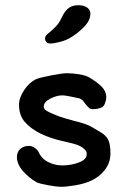

<svg xmlns="http://www.w3.org/2000/svg" viewBox="-20 -713 485 737"><path d="M327 -661Q327 -634 301.5 -608.5Q276 -583 248 -567Q233 -558 209.5 -552Q186 -546 174 -546Q153 -546 153 -566Q153 -572 157 -577Q161 -582 174 -592Q178 -596 186.5 -603.5Q195 -611 203 -621.5Q211 -632 219 -650Q231 -674 245.5 -683.5Q260 -693 281 -693Q302 -693 314.5 -684Q327 -675 327 -661ZM404 -125Q404 -89 383 -61.5Q362 -34 329 -19Q305 -8 270.5 -2Q236 4 216 4Q196 4 164.5 -2Q133 -8 121 -13Q90 -31 67.5 -57Q45 -83 45 -110Q45 -130 58 -141.5Q71 -153 92 -153Q102 -153 113 -145.5Q124 -138 128 -130Q139 -104 165 -91Q191 -78 218 -78Q253 -78 283 -89.5Q313 -101 313 -121Q313 -130 308.5 -135.5Q304 -141 296 -147Q282 -157 254 -163.5Q226 -170 218 -172Q177 -181 138 -199Q99 -218 76 -244Q53 -270 53 -311Q53 -338 73 -367.5Q93 -397 118 -409Q136 -416 178.5 -424Q221 -432 236 -432Q259 -432 286 -427.5Q313 -423 327 -413Q354 -397 371 -379.5Q388 -362 388 -340Q388 -329 383 -316.5Q378 -304 371 -301Q356 -294 336 -294Q327 -294 321.5 -299Q316 -304 307 -315Q296 -332 286 -335Q274 -338 251 -342.5Q228 -347 220 -347Q197 -347 172.5 -334Q148 -321 148 -304Q148 -295 155.5 -290Q163 -285 171.5 -281Q180 -277 183 -276Q204 -266 229.5 -259Q255 -252 261 -250Q315 -237 333 -225Q341 -220 364.5 -206.5Q388 -193 396 -175Q404 -157 404 -125Z"/></svg>

Font: Itim
Style: Regular
Weight: 400
Designer: Suppakit Chalermlarp
Version: Version 1.002g